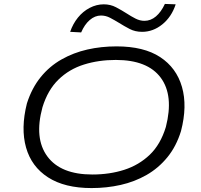

<svg xmlns="http://www.w3.org/2000/svg" viewBox="-20 -949 1025 977"><path d="M446 8Q309 8 224.5 -46.5Q140 -101 112.5 -198.5Q85 -296 117 -423Q142 -501 187 -556.5Q232 -612 293 -646.5Q354 -681 424.5 -697Q495 -713 573 -713Q712 -713 795 -658.5Q878 -604 906 -506.5Q934 -409 901 -282Q877 -204 831.5 -148.5Q786 -93 725.5 -58.5Q665 -24 594 -8Q523 8 446 8ZM450 -61Q538 -61 612.5 -85Q687 -109 742 -161.5Q797 -214 824 -303Q865 -463 798 -553.5Q731 -644 569 -644Q482 -644 407 -620.5Q332 -597 277.5 -544Q223 -491 196 -403Q153 -245 221 -153Q289 -61 450 -61ZM393 -784 337 -787Q351 -828 376.5 -859.5Q402 -891 436.5 -909Q471 -927 508 -927Q542 -927 570.5 -912Q599 -897 624 -881Q647 -866 669.5 -854.5Q692 -843 715 -843Q747 -843 773.5 -865.5Q800 -888 819 -929L874 -927Q853 -863 806 -825Q759 -787 703 -787Q668 -787 640 -801.5Q612 -816 585 -833Q562 -847 540 -858.5Q518 -870 494 -870Q463 -870 436.5 -847Q410 -824 393 -784Z"/></svg>

Font: Nunito Sans 7pt Expanded Light
Style: Italic
Weight: 300
Width: 7
Italic angle: -9°
Designer: Vernon Adams
Foundry: Vernon Adams
Version: Version 3.101;gftools[0.9.27]